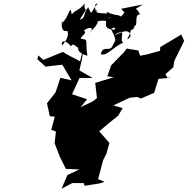

<svg xmlns="http://www.w3.org/2000/svg" viewBox="-20 -1152 1173 1202"><path d="M756 -825 676 -743 652 -674 693 -669 576 -633 587 -538 562 -518 485 -481 525 -531 431 -562 478 -664H560L477 -711L491 -773L509 -877L481 -768C446 -788 407 -805 374 -827L251 -777L220 -805L214 -781L265 -735L370 -747L428 -649L358 -665L328 -574L274 -505L292 -425L323 -421L301 -340L330 -328L322 -255L354 -172L392 -95L477 -91L402 -56L365 30L432 -6H504L510 11L605 -4L635 -14L594 -30L626 -150L646 -189L665 -257L601 -330C640 -364 680 -396 720 -428L748 -475L689 -492L792 -540L838 -545L862 -535L945 -571L972 -658L1052 -666H1027L1016 -688L1065 -731L1071 -770L1133 -896L1115 -936L983 -857L982 -834L903 -812L857 -803L846 -836L773 -848ZM759 -1074C724 -1030 750 -1057 703 -1059C682 -1066 687 -1060 650 -1077C651 -1011 623 -981 672 -969C722 -1003 699 -933 666 -986C718 -891 702 -900 688 -873C671 -817 626 -877 611 -813C649 -797 684 -856 753 -886C727 -892 759 -961 736 -943C778 -981 825 -929 776 -905C826 -1002 791 -972 699 -931C735 -973 819 -939 822 -991C847 -987 817 -1067 857 -1061C833 -1115 809 -1081 874 -1124L738 -1097ZM523 -1074C544 -1082 496 -1083 512 -1132C470 -1081 457 -1095 429 -1062C417 -1134 415 -1045 369 -1009C376 -1063 344 -942 401 -959C419 -922 375 -875 369 -867C357 -908 403 -896 424 -861C439 -903 487 -810 490 -867C449 -851 473 -817 527 -803C511 -903 539 -901 488 -910C470 -913 534 -945 505 -960C523 -981 599 -994 519 -930C578 -980 589 -1000 593 -1019C672 -1038 705 -970 649 -1037C705 -1057 622 -1011 664 -1067C593 -1069 572 -1071 588 -1093C587 -1046 557 -1135 591 -1129C548 -1083 558 -1043 532 -1107C498 -1063 518 -1038 479 -1029L519 -1092Z"/></svg>

Font: Hussar Lance
Style: ExBdObl
Weight: 700
Foundry: Cannot Into Space Fonts, PlusOne Fonts
Version: Version 2.270